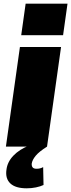

<svg xmlns="http://www.w3.org/2000/svg" viewBox="-20 -795 386 1041"><path d="M311 -540 235 0H12L88 -540ZM346 -775 322 -604H95L119 -775ZM125 226Q64 226 36 199.5Q8 173 15 125Q20 83 52.5 49Q85 15 138 -6L235 0Q192 27 173.5 49.5Q155 72 152 92Q151 105 157 112.5Q163 120 178 120Q199 120 214 111L216 208Q199 216 175 221Q151 226 125 226Z"/></svg>

Font: Pathway Extreme Condensed Black
Style: Italic
Weight: 900
Width: 3
Italic angle: -8°
Version: Version 1.001;gftools[0.9.26]